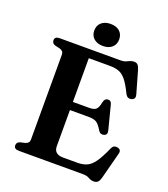

<svg xmlns="http://www.w3.org/2000/svg" viewBox="-159 -992 981 1122"><g transform="rotate(20 331.0 -430.5)"><path d="M52.5 -676.5Q52.5 -700 83.5 -700H462.5Q480.5 -700 492.2 -705Q504 -710 514.5 -715Q525 -720 538.5 -720Q554 -720 562 -711.5Q570 -703 576 -683L616 -543.5Q623.5 -517 600 -509.5Q574 -501.5 560.5 -528Q535.5 -579.5 514.8 -605.2Q494 -631 470.2 -639.8Q446.5 -648.5 413 -648.5H282.5V-376.5H383Q414 -376.5 426.5 -388.2Q439 -400 445.5 -435Q451 -459 471 -460Q490.5 -461 496 -438L534 -290Q540.5 -264.5 519.5 -258Q498 -251 485.5 -270Q465 -305 448.2 -315.5Q431.5 -326 398 -326H282.5V-101.5Q282.5 -51.5 340 -51.5H428Q462 -51.5 486.8 -62.2Q511.5 -73 534 -104.5Q556.5 -136 583.5 -198Q593.5 -220 617 -216Q645.5 -211.5 637 -182L594.5 -19Q589.5 0 580.8 9.2Q572 18.5 555 18.5Q537 18.5 522.2 9.2Q507.5 0 481 0H83.5Q52.5 0 52.5 -23.5Q52.5 -43 74 -49.5L102.5 -56Q127.5 -63 127.5 -85V-615Q127.5 -637 102.5 -644L74 -650.5Q52.5 -657 52.5 -676.5ZM334.5 -743.5Q299 -743.5 278 -762.2Q257 -781 257 -812Q257 -843 278 -861.8Q299 -880.5 334.5 -880.5Q371 -880.5 391.5 -861.8Q412 -843 412 -812Q412 -781.5 391.5 -762.5Q371 -743.5 334.5 -743.5Z"/></g></svg>

Font: Fraunces 9pt S000 SemiBold
Style: Regular
Weight: 600
Version: Version 1.000; ttfautohint (v1.8.3)